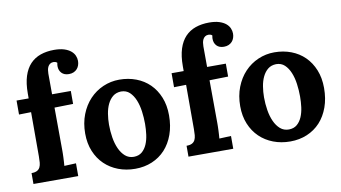

<svg xmlns="http://www.w3.org/2000/svg" viewBox="-76 -933 2006 1128"><g transform="rotate(-10 927.0 -369.5)"><path d="M242.7 -420.4 244.1 -162.6Q244.1 -155.3 243.9 -144.8Q243.7 -134.3 243.2 -122.1Q242.7 -109.9 241.9 -97.2Q241.2 -84.5 240.2 -73.2L310.1 -76.2V0H43V-64.9Q64 -64.9 75.9 -71.3Q87.9 -77.6 93.8 -89.4Q99.6 -101.1 101.1 -117.4Q102.5 -133.8 102.5 -153.8V-418L30.3 -416.5V-500H102.5V-529.3Q102.5 -589.8 116.2 -632.6Q129.9 -675.3 155.5 -702.4Q181.2 -729.5 217.5 -742.2Q253.9 -754.9 298.8 -754.9Q334 -754.9 358.4 -747.1Q382.8 -739.3 397.9 -726.6Q413.1 -713.9 419.7 -698.2Q426.3 -682.6 426.3 -667Q426.3 -653.3 422.1 -641.1Q418 -628.9 409.7 -619.6Q401.4 -610.4 389.2 -605Q377 -599.6 360.8 -599.6Q333 -599.6 317.6 -615.7Q302.2 -631.8 302.2 -657.2Q302.2 -665.5 304.7 -676.8Q299.8 -682.1 293 -683.6Q286.1 -685.1 282.2 -685.1Q269.5 -684.6 261.7 -678.7Q253.9 -672.9 249.5 -664.1Q245.1 -655.3 243.4 -644.5Q241.7 -633.8 241.7 -623L242.2 -500H354V-422.9Z M643.6 -445.8Q614.3 -444.8 594.7 -429Q575.2 -413.1 563 -387.7Q550.8 -362.3 545.7 -330.3Q540.5 -298.3 540.5 -265.6Q540.5 -227.1 546.6 -189.2Q552.7 -151.4 566.2 -121.6Q579.6 -91.8 600.8 -73.2Q622.1 -54.7 652.3 -54.7Q682.1 -55.2 700.9 -71.3Q719.7 -87.4 730.7 -113Q741.7 -138.7 745.8 -170.4Q750 -202.1 750 -234.4Q750 -271.5 744.9 -309.3Q739.7 -347.2 727.3 -377.4Q714.8 -407.7 694.6 -426.8Q674.3 -445.8 643.6 -445.8ZM645.5 -516.1Q699.2 -516.1 745.4 -498.5Q791.5 -481 825.2 -447.8Q858.9 -414.6 878.2 -366.9Q897.5 -319.3 897.5 -259.3Q897.5 -196.3 879.2 -145.3Q860.8 -94.2 827.9 -58.3Q794.9 -22.5 749 -3.2Q703.1 16.1 648.4 16.1Q594.2 16.1 547.6 -1.7Q501 -19.5 466.8 -52.5Q432.6 -85.4 413.1 -132.6Q393.6 -179.7 393.6 -238.8Q393.6 -300.8 413.6 -352.1Q433.6 -403.3 468 -439.7Q502.4 -476.1 548.3 -496.1Q594.2 -516.1 645.5 -516.1Z M1167.5 -420.4 1168.9 -162.6Q1168.9 -155.3 1168.7 -144.8Q1168.5 -134.3 1168 -122.1Q1167.5 -109.9 1166.7 -97.2Q1166 -84.5 1165 -73.2L1234.9 -76.2V0H967.8V-64.9Q988.8 -64.9 1000.7 -71.3Q1012.7 -77.6 1018.6 -89.4Q1024.4 -101.1 1025.9 -117.4Q1027.3 -133.8 1027.3 -153.8V-418L955.1 -416.5V-500H1027.3V-529.3Q1027.3 -589.8 1041 -632.6Q1054.7 -675.3 1080.3 -702.4Q1106 -729.5 1142.3 -742.2Q1178.7 -754.9 1223.6 -754.9Q1258.8 -754.9 1283.2 -747.1Q1307.6 -739.3 1322.8 -726.6Q1337.9 -713.9 1344.5 -698.2Q1351.1 -682.6 1351.1 -667Q1351.1 -653.3 1346.9 -641.1Q1342.8 -628.9 1334.5 -619.6Q1326.2 -610.4 1314 -605Q1301.8 -599.6 1285.6 -599.6Q1257.8 -599.6 1242.4 -615.7Q1227.1 -631.8 1227.1 -657.2Q1227.1 -665.5 1229.5 -676.8Q1224.6 -682.1 1217.8 -683.6Q1210.9 -685.1 1207 -685.1Q1194.3 -684.6 1186.5 -678.7Q1178.7 -672.9 1174.3 -664.1Q1169.9 -655.3 1168.2 -644.5Q1166.5 -633.8 1166.5 -623L1167 -500H1278.8V-422.9Z M1568.4 -445.8Q1539.1 -444.8 1519.5 -429Q1500 -413.1 1487.8 -387.7Q1475.6 -362.3 1470.5 -330.3Q1465.3 -298.3 1465.3 -265.6Q1465.3 -227.1 1471.4 -189.2Q1477.5 -151.4 1491 -121.6Q1504.4 -91.8 1525.6 -73.2Q1546.9 -54.7 1577.1 -54.7Q1606.9 -55.2 1625.7 -71.3Q1644.5 -87.4 1655.5 -113Q1666.5 -138.7 1670.7 -170.4Q1674.8 -202.1 1674.8 -234.4Q1674.8 -271.5 1669.7 -309.3Q1664.6 -347.2 1652.1 -377.4Q1639.6 -407.7 1619.4 -426.8Q1599.1 -445.8 1568.4 -445.8ZM1570.3 -516.1Q1624 -516.1 1670.2 -498.5Q1716.3 -481 1750 -447.8Q1783.7 -414.6 1803 -366.9Q1822.3 -319.3 1822.3 -259.3Q1822.3 -196.3 1804 -145.3Q1785.6 -94.2 1752.7 -58.3Q1719.7 -22.5 1673.8 -3.2Q1627.9 16.1 1573.2 16.1Q1519 16.1 1472.4 -1.7Q1425.8 -19.5 1391.6 -52.5Q1357.4 -85.4 1337.9 -132.6Q1318.4 -179.7 1318.4 -238.8Q1318.4 -300.8 1338.4 -352.1Q1358.4 -403.3 1392.8 -439.7Q1427.2 -476.1 1473.1 -496.1Q1519 -516.1 1570.3 -516.1Z"/></g></svg>

Font: Parastoo FD
Style: Bold-FD
Weight: 700
Foundry: Saber Rastikerdar (saber.rastikerdar@gmail.com)
Version: Version 2.0.1